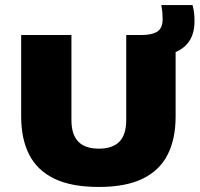

<svg xmlns="http://www.w3.org/2000/svg" viewBox="-20 -734 792 762"><path d="M372.5 8Q263.5 8 195.8 -24.8Q128 -57.5 96 -120Q64 -182.5 64 -272V-595H263.5V-258Q263.5 -199.5 290.8 -171.8Q318 -144 372.5 -144Q426.5 -144 453.8 -171.8Q481 -199.5 481 -258V-595H540Q583.5 -595 604.5 -608.8Q625.5 -622.5 625.5 -658Q625.5 -669 624.5 -682Q623.5 -695 620 -714H744Q749 -696 750.5 -680.8Q752 -665.5 752 -651Q752 -603 732.2 -572.5Q712.5 -542 677 -527.5V-272Q677 -182.5 645.2 -120Q613.5 -57.5 546.2 -24.8Q479 8 372.5 8Z"/></svg>

Font: Encode Sans SC SemiExpanded ExtraBold
Style: Regular
Weight: 800
Width: 6
Designer: Multiple Designers
Foundry: Impallari Type
Version: Version 3.002